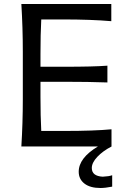

<svg xmlns="http://www.w3.org/2000/svg" viewBox="-20 -733 634 961"><path d="M494.1 151.4Q525.9 149.9 541.5 144V201.2Q506.3 208 482.9 208Q431.2 208 402.6 185.8Q374 163.6 374 126.5Q374 57.6 470.2 0H86.9Q94.2 -118.7 94.2 -235.4V-475.1Q94.2 -592.8 86.9 -712.9H537.1V-627Q436.5 -635.7 294.4 -635.7H186.5Q182.6 -561.5 182.6 -461.9V-398.9H301.3Q448.2 -398.9 517.6 -404.3V-320.3Q425.3 -323.7 300.8 -323.7H182.6V-249Q182.6 -151.4 186.5 -77.6H302.7Q451.2 -77.6 538.1 -85.9V-0.5L538.6 0Q495.1 22.5 467.3 51.8Q439.5 81.1 439.5 107.9Q439.5 148.4 494.1 151.4Z"/></svg>

Font: Commissioner Flair
Style: Regular
Weight: 400
Designer: Kostas Bartsokas
Foundry: Kostas Bartsokas
Version: Version 1.000